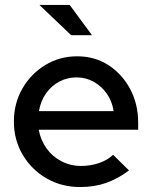

<svg xmlns="http://www.w3.org/2000/svg" viewBox="-20 -745 613 774"><path d="M303 9Q228 9 167.5 -26Q107 -61 71.5 -121Q36 -181 36 -255Q36 -328 70 -387.5Q104 -447 162 -482.5Q220 -518 291 -518Q362 -518 417 -482.5Q472 -447 504.5 -386.5Q537 -326 537 -250V-222H136Q144 -180 167.5 -147Q191 -114 227.5 -95Q264 -76 307 -76Q344 -76 378.5 -87.5Q413 -99 436 -121L500 -58Q455 -24 407.5 -7.5Q360 9 303 9ZM137 -297H438Q432 -337 410.5 -367.5Q389 -398 357.5 -415.5Q326 -433 289 -433Q251 -433 219 -416Q187 -399 165.5 -368.5Q144 -338 137 -297ZM267 -603 139 -725H261L351 -603Z"/></svg>

Font: Red Hat Display SemiBold
Style: Regular
Weight: 600
Designer: Pentagram, MCKL
Foundry: Pentagram, MCKL
Version: Version 1.023